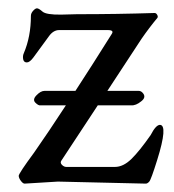

<svg xmlns="http://www.w3.org/2000/svg" viewBox="-20 -436 417 461"><path d="M24.9 -13.7Q24.9 -19.5 62 -69.8Q96.2 -118.7 138.2 -183.1H77.1Q72.3 -182.1 64.9 -189.5Q57.6 -196.8 67.4 -207Q77.6 -217.8 86.9 -217.8H161.1Q201.2 -279.3 248 -354Q254.9 -363.8 238.8 -363.8H122.1Q107.9 -363.8 97.2 -348.6Q86.4 -333.5 77.6 -321.8Q68.8 -309.6 60.1 -297.9Q51.3 -286.1 44.4 -286.1Q37.1 -286.1 35.6 -293.9Q34.2 -301.8 37.1 -308.1Q54.2 -348.1 54.2 -397.9Q54.2 -404.3 59.6 -410.2Q64.9 -416 68.8 -416Q73.2 -416 82 -408.2Q90.8 -400.4 127 -400.9L165 -401.9Q260.3 -401.9 351.1 -404.8Q355 -404.8 357.4 -400.4Q359.9 -396 357.9 -393.1Q337.9 -369.1 319.8 -342.8L237.8 -217.8H313Q317.9 -217.8 321.8 -213.9Q332.5 -203.1 319.3 -192.9Q306.2 -182.1 294.9 -183.1H214.8L127 -49.8Q124 -44.9 128.9 -40Q133.8 -35.2 139.2 -35.2H255.9Q275.9 -35.2 295.4 -54.2Q314.9 -73.2 341.8 -111.8Q354 -135.7 363.8 -136.2Q383.8 -136.2 357.4 -51.8Q342.8 -4.9 338.4 0Q334 4.9 330.1 4.9L119.1 0L39.1 4.9Q35.2 4.9 30.3 -1.5Q25.4 -7.8 24.9 -13.7Z"/></svg>

Font: EBGaramond
Style: Regular
Weight: 400
Version: Version 000.012g